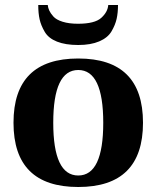

<svg xmlns="http://www.w3.org/2000/svg" viewBox="-20 -736 625 768"><path d="M133 -716H171Q172 -705 177 -694Q182 -683 193.5 -670Q205 -657 230.5 -649Q256 -641 292 -641Q359 -641 385 -664.5Q411 -688 413 -716H452Q452 -685 446.5 -660.5Q441 -636 426 -610.5Q411 -585 377 -570.5Q343 -556 293 -556Q242 -556 208 -569.5Q174 -583 159 -608.5Q144 -634 138.5 -658.5Q133 -683 133 -716ZM293 12Q34 12 34 -245Q34 -502 293 -502Q552 -502 552 -245Q552 12 293 12ZM293 -456Q193 -456 193 -245Q193 -34 293 -34Q393 -34 393 -245Q393 -456 293 -456Z"/></svg>

Font: Heuristica
Style: Bold
Weight: 700
Version: Version 1.0.2